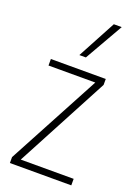

<svg xmlns="http://www.w3.org/2000/svg" viewBox="-150 -852 651 914"><g transform="rotate(20 175.5 -395.0)"><path d="M23 0V-30L274 -499H37V-532H315V-502L66 -33H334V0ZM158 -596 262 -790H302L191 -596Z"/></g></svg>

Font: Georama SemiCondensed ExtraLight
Style: Regular
Weight: 200
Width: 4
Designer: Jean-Baptiste Levee
Foundry: Production Type
Version: Version 1.000